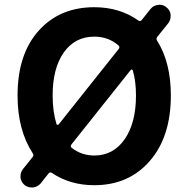

<svg xmlns="http://www.w3.org/2000/svg" viewBox="-20 -785 810 828"><path d="M552.7 -481.4Q551.8 -484.4 548.8 -484.9Q545.9 -485.4 543.9 -483.4L288.1 -162.1Q282.2 -153.3 289.1 -147.5Q332 -114.3 386.7 -114.3Q468.8 -114.3 517.6 -184.6Q566.4 -254.9 566.4 -373Q566.4 -435.5 552.7 -481.4ZM223.6 -250Q224.6 -247.1 228 -246.6Q231.4 -246.1 233.4 -249L492.2 -574.2Q498 -582 491.2 -588.9Q447.3 -627 386.7 -627Q303.7 -627 255.4 -559.1Q207 -491.2 207 -373Q207 -304.7 223.6 -250ZM697.3 -753.9Q713.9 -741.2 715.8 -721.7Q715.8 -718.8 715.8 -714.8Q715.8 -699.2 706.1 -685.5L658.2 -626Q652.3 -618.2 657.2 -610.4Q716.8 -515.6 716.8 -373Q716.8 -195.3 626 -90.8Q535.2 13.7 386.7 13.7Q282.2 13.7 204.1 -39.1Q196.3 -44.9 189.5 -37.1L156.2 4.9Q143.6 20.5 123 23.4Q120.1 23.4 116.2 23.4Q100.6 23.4 86.9 13.7Q71.3 1 68.4 -18.6Q68.4 -22.5 68.4 -25.4Q68.4 -41 78.1 -54.7L121.1 -108.4Q127 -116.2 121.1 -124Q55.7 -224.6 55.7 -373Q55.7 -550.8 146.5 -652.3Q237.3 -753.9 386.7 -753.9Q496.1 -753.9 577.1 -696.3Q585 -691.4 590.8 -698.2L628.9 -746.1Q641.6 -761.7 661.1 -763.7Q665 -764.6 668 -764.6Q684.6 -764.6 697.3 -753.9Z"/></svg>

Font: Gen Jyuu GothicX Bold
Style: Bold
Weight: 700
Designer: Ryoko NISHIZUKA (kana &amp; ideographs); Paul D. Hunt (Latin, Greek &amp; Cyrillic); Wenlong ZHANG (bopomofo); Sandoll C
Version: Version 1.058.20140828